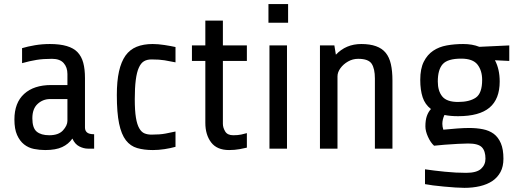

<svg xmlns="http://www.w3.org/2000/svg" viewBox="-20 -720 2517 930"><path d="M436 -69.8V0H405.8Q385.7 0 364.3 -10.7Q342.8 -21.5 330.6 -48.8Q312 -22 281 -7.6Q250 6.8 198.7 6.8Q171.9 6.8 144.8 1.5Q117.7 -3.9 96.7 -20.5Q75.7 -37.1 62.7 -66.2Q49.8 -95.2 49.8 -141.1Q49.8 -222.2 96.9 -265.1Q144 -308.1 228 -308.1H306.6V-361.8Q306.6 -394 288.3 -414.6Q270 -435.1 231.9 -435.1Q189 -435.1 157 -429.9Q125 -424.8 86.9 -414.1V-486.8Q114.7 -495.1 149.7 -501Q184.6 -506.8 221.7 -506.8Q317.9 -506.8 355.5 -467.3Q375 -446.8 383.3 -415.8Q391.6 -384.8 391.6 -341.8V-102.1Q391.6 -86.9 401.6 -78.4Q411.6 -69.8 436 -69.8ZM218.8 -64.9Q263.7 -64.9 285.2 -88.6Q306.6 -112.3 306.6 -134.8V-240.2H222.7Q188 -240.2 162.4 -216.8Q136.7 -193.4 136.7 -147Q136.7 -100.1 157.7 -82.5Q178.7 -64.9 218.8 -64.9Z M830.1 -83V-8.8Q805.7 -2 776.9 2.4Q748 6.8 720.7 6.8Q677.7 6.8 644.8 -2.7Q611.8 -12.2 589.8 -40.5Q567.9 -68.8 556.9 -121.3Q545.9 -173.8 545.9 -259.8Q545.9 -327.1 556.4 -374Q566.9 -420.9 587.9 -450.7Q608.9 -480 641.8 -493.4Q674.8 -506.8 719.7 -506.8Q745.1 -506.8 776.6 -502Q808.1 -497.1 830.1 -492.2V-418Q801.8 -423.8 776.9 -428Q752 -432.1 713.9 -432.1Q691.9 -432.1 677 -423.1Q662.1 -414.1 652.3 -391.6Q632.8 -349.1 632.8 -240.2Q632.8 -184.1 638.4 -150.1Q644 -116.2 654.8 -98.1Q665 -80.1 679.9 -74Q694.8 -67.9 713.9 -67.9Q754.9 -67.9 781.5 -73Q808.1 -78.1 830.1 -83Z M1175.8 -500V-424.8H1059.6V-120.1Q1059.6 -102.1 1070.6 -83.5Q1081.5 -64.9 1109.9 -64.9Q1132.8 -64.9 1148.7 -68.4Q1164.6 -71.8 1175.8 -75.2V-4.9Q1165.5 -2 1141.1 2.4Q1116.7 6.8 1089.8 6.8Q1030.8 6.8 1002.7 -30.3Q974.6 -67.4 974.6 -125V-424.8H909.7V-500H974.6V-620.1H1059.6V-500Z M1375.5 -700.2V-609.9H1280.3V-700.2ZM1370.1 -500V0H1285.2V-500Z M1614.7 -350.1V0H1529.8V-500H1599.6L1606.9 -455.1Q1655.8 -506.8 1730 -506.8Q1813.5 -506.8 1848.1 -464.4Q1865.7 -442.9 1873.3 -409.4Q1880.9 -376 1880.9 -330.1V0H1795.9V-339.8Q1795.9 -387.2 1780.3 -411.1Q1764.6 -435.1 1714.8 -435.1Q1688.5 -435.1 1665.8 -422.1Q1643.1 -409.2 1628.9 -389.6Q1614.7 -370.1 1614.7 -350.1Z M2400.4 -325.2Q2400.4 -240.2 2351.1 -198.7Q2301.8 -157.2 2198.7 -157.2Q2161.6 -157.2 2132.8 -163.1Q2122.6 -141.1 2122.6 -120.1Q2122.6 -106.4 2127.4 -91.8Q2161.6 -95.2 2194.6 -97.7Q2227.5 -100.1 2252.4 -100.1Q2288.6 -100.1 2319.1 -94Q2349.6 -87.9 2371.6 -71.8Q2393.6 -55.2 2406 -26.1Q2418.5 2.9 2418.5 48.8Q2418.5 86.9 2404.1 113.5Q2389.6 140.1 2364.3 157.2Q2338.9 173.8 2304.2 181.9Q2269.5 189.9 2229.5 189.9Q2212.4 189.9 2186 188.2Q2159.7 186.5 2130.9 183.8Q2102.1 181.2 2077.4 178Q2052.7 174.8 2038.6 171.9V100.1Q2081.5 106.4 2135 111.8Q2188.5 117.2 2237.8 117.2Q2288.6 117.2 2310.1 97.7Q2331.5 78.1 2331.5 48.8Q2331.5 11.2 2314 -6.8Q2296.4 -24.9 2247.6 -24.9Q2230.5 -24.9 2198.2 -23.2Q2166 -21.5 2133.5 -19Q2101.1 -16.6 2082.5 -14.2Q2065.4 -29.8 2053 -57.4Q2040.5 -85 2040.5 -107.9Q2040.5 -138.2 2047.6 -158.2Q2054.7 -178.2 2067.4 -191.9Q2038.6 -213.9 2027.1 -249Q2015.6 -284.2 2015.6 -333Q2015.6 -387.2 2032.7 -421.1Q2049.8 -455.1 2078.1 -474.1Q2106.4 -493.2 2144 -500Q2181.6 -506.8 2223.6 -506.8Q2268.1 -506.8 2301.8 -493.2L2446.8 -500V-424.8L2377.4 -428.2Q2400.4 -384.8 2400.4 -325.2ZM2315.4 -333Q2315.4 -377.9 2293 -407Q2270.5 -436 2213.9 -436Q2148.4 -436 2124.5 -409.4Q2100.6 -382.8 2100.6 -325.2Q2100.6 -279.3 2122.3 -252.7Q2144 -226.1 2198.7 -226.1Q2253.9 -226.1 2284.7 -247.1Q2315.4 -268.1 2315.4 -333Z"/></svg>

Font: Moulpali
Style: Regular
Weight: 400
Designer: Danh Hong
Version: Version 8.002; ttfautohint (v1.8.3)